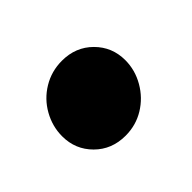

<svg xmlns="http://www.w3.org/2000/svg" viewBox="-62 -511 454 454"><g transform="rotate(-45 165.0 -284.0)"><path d="M41 -273Q41 -306 57.5 -335.5Q74 -365 103 -382.5Q132 -400 167 -400Q213 -400 243.5 -369.5Q274 -339 274 -295Q274 -262 257 -232.5Q240 -203 211.5 -185.5Q183 -168 148 -168Q102 -168 71.5 -198.5Q41 -229 41 -273Z"/></g></svg>

Font: Lemonada SemiBold
Style: Regular
Weight: 600
Designer: Mohamed Gaber (Arabic) Eduardo Tunni (Latin)
Foundry: Kief Type Foundry
Version: Version 3.006